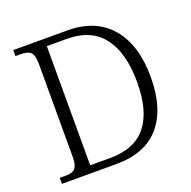

<svg xmlns="http://www.w3.org/2000/svg" viewBox="-127 -838 957 963"><g transform="rotate(-20 352.0 -357.0)"><path d="M43 -32H70Q96 -32 110.5 -37.5Q125 -43 132.5 -60Q140 -77 140 -111V-605Q140 -652 124 -667Q108 -682 70 -682H43V-714H331Q482 -714 563.5 -618.5Q645 -523 645 -351Q645 -183 566.5 -91.5Q488 0 333 0H43ZM314 -39Q445 -39 508.5 -117.5Q572 -196 572 -351Q572 -507 508 -591Q444 -675 315 -675H208V-39Z"/></g></svg>

Font: Noto Serif Light
Style: Regular
Weight: 300
Designer: Monotype Design Team
Foundry: Monotype Imaging Inc.
Version: Version 1.001